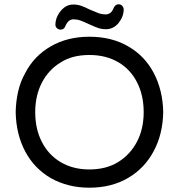

<svg xmlns="http://www.w3.org/2000/svg" viewBox="-20 -892 833 894"><path d="M262 -754Q253 -754 245.5 -760.5Q238 -767 238 -777Q238 -799 249 -820.5Q260 -842 278.5 -856.5Q297 -871 321 -871Q341 -871 358 -865Q375 -859 399 -847Q422 -837 438 -831Q454 -825 472 -825Q496 -825 507 -850Q515 -872 532 -872Q542 -872 548.5 -865.5Q555 -859 556 -849Q556 -815 532.5 -785.5Q509 -756 473 -756Q453 -756 436 -762Q419 -768 393 -780Q370 -791 354.5 -796.5Q339 -802 322 -802Q298 -802 285 -772Q279 -754 262 -754ZM396 -18Q296 -18 216 -63Q139 -108 97 -187.5Q55 -267 53 -370Q54 -420 64.5 -466Q75 -512 97 -551Q138 -631 216 -676Q294 -721 396 -721Q500 -721 577 -676Q654 -632 696 -552Q738 -472 740 -370Q738 -267 696 -189Q654 -109 576.5 -63.5Q499 -18 396 -18ZM396 -103Q475 -103 531 -138Q587 -173 618 -232.5Q649 -292 649 -370Q649 -447 619 -507Q588 -569 530.5 -602.5Q473 -636 396 -636Q316 -636 262 -601Q206 -567 175 -507Q144 -447 144 -370Q144 -292 174 -233Q205 -171 262.5 -137Q320 -103 396 -103Z"/></svg>

Font: Huninn
Style: Regular
Weight: 400
Designer: justfont
Foundry: justfont
Version: Version 1.003